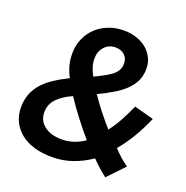

<svg xmlns="http://www.w3.org/2000/svg" viewBox="-129 -828 930 961"><g transform="rotate(20 336.0 -347.5)"><path d="M617 -74Q596 -51 575 -30Q554 -9 533 14Q513 -2 492.5 -20Q472 -38 453 -58Q407 -26 355.5 -8Q304 10 247 10Q195 10 152.5 -2.5Q110 -15 80 -39Q50 -63 33.5 -96.5Q17 -130 17 -172Q17 -209 28 -239.5Q39 -270 61 -296.5Q83 -323 117 -346Q151 -369 197 -392Q180 -424 173 -452.5Q166 -481 166 -512Q166 -555 181.5 -591Q197 -627 224 -653Q251 -679 289 -694Q327 -709 372 -709Q407 -709 437.5 -699Q468 -689 491 -670.5Q514 -652 527.5 -625.5Q541 -599 541 -567Q541 -531 528.5 -503.5Q516 -476 492 -452Q468 -428 432.5 -406.5Q397 -385 351 -363Q376 -326 405.5 -288.5Q435 -251 466 -216Q491 -248 512 -286.5Q533 -325 553 -370Q579 -363 605 -356Q631 -349 657 -342Q605 -222 538 -144Q556 -124 576.5 -106Q597 -88 617 -74ZM279 -527Q279 -484 305 -439Q330 -452 352.5 -463.5Q375 -475 391.5 -487.5Q408 -500 417.5 -515.5Q427 -531 427 -553Q427 -581 408.5 -598Q390 -615 361 -615Q324 -615 301.5 -589.5Q279 -564 279 -527ZM135 -189Q135 -144 169.5 -117Q204 -90 262 -90Q327 -90 383 -129Q346 -172 309.5 -219.5Q273 -267 243 -313Q189 -289 162 -259Q135 -229 135 -189Z"/></g></svg>

Font: Rosa Sans SemiBold
Style: Italic
Weight: 600
Italic angle: -12°
Designer: Pentagram / MCKL
Foundry: Pentagram / MCKL
Version: Version 1.005;September 16, 2019;FontCreator 11.5.0.2425 64-